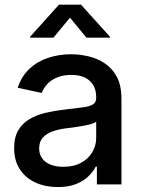

<svg xmlns="http://www.w3.org/2000/svg" viewBox="-20 -777 602 809"><path d="M223.1 11.2Q171.4 11.2 129.9 -7.6Q88.4 -26.4 64 -63Q39.6 -99.6 39.6 -153.3Q39.6 -199.2 57.4 -228.8Q75.2 -258.3 105.2 -275.6Q135.3 -293 172.6 -301.8Q210 -310.5 249 -314.9Q297.4 -320.8 327.1 -324.5Q356.9 -328.1 371.1 -336.7Q385.3 -345.2 385.3 -364.3V-367.2Q385.3 -397 373.3 -417.7Q361.3 -438.5 338.1 -450Q314.9 -461.4 280.3 -461.4Q245.6 -461.4 220 -450.4Q194.3 -439.5 178.7 -422.1Q163.1 -404.8 156.2 -385.3L54.7 -407.2Q70.8 -456.1 104.2 -487.3Q137.7 -518.6 183.1 -533.4Q228.5 -548.3 279.3 -548.3Q314.9 -548.3 352.1 -539.8Q389.2 -531.2 420.9 -510.5Q452.6 -489.7 472.2 -453.4Q491.7 -417 491.7 -360.8V0H388.2V-74.7H383.3Q372.6 -53.2 351.8 -33.4Q331.1 -13.7 299.6 -1.2Q268.1 11.2 223.1 11.2ZM246.6 -74.2Q291 -74.2 322 -91.3Q353 -108.4 369.1 -136.2Q385.3 -164.1 385.3 -195.8V-264.6Q379.9 -258.8 364 -254.4Q348.1 -250 328.1 -246.3Q308.1 -242.7 288.3 -240Q268.6 -237.3 254.9 -235.8Q224.6 -231.9 199.7 -222.7Q174.8 -213.4 159.9 -196.5Q145 -179.7 145 -151.9Q145 -126.5 158 -109.1Q170.9 -91.8 193.8 -83Q216.8 -74.2 246.6 -74.2ZM205.1 -618.2H106.4V-621.6L228.5 -757.3H321.3L443.8 -621.6V-618.2H344.2L274.9 -702.6Z"/></svg>

Font: Inter 17pt Medium
Style: Regular
Weight: 500
Version: Version 4.001;git-66647c0bb